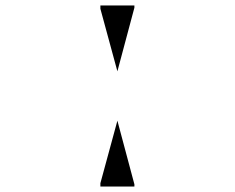

<svg xmlns="http://www.w3.org/2000/svg" viewBox="-20 -850 856 700"><path d="M346 -818V-830H470V-822L408 -590ZM470 -178V-170H346V-182L408 -410Z"/></svg>

Font: DSEG14 Modern Mini
Style: Bold
Weight: 700
Designer: Keshikan(Twitter:@keshinomi_88pro)
Version: Version 0.46